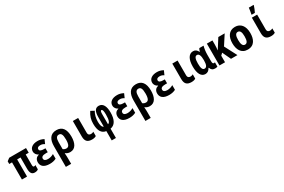

<svg xmlns="http://www.w3.org/2000/svg" viewBox="155 -2356 6189 4180"><g transform="rotate(-30 3250.0 -265.5)"><path d="M396 9C438 9 468 -3 485 -19V-129C476 -120 464 -114 450 -114C427 -114 418 -130 418 -169V-431H494V-549H71L4 -498V-431H74V0H203V-431H288V-155C288 -44 318 9 396 9Z M775 10C836 10 889 -2 936 -26V-143C890 -116 841 -102 791 -102C730 -102 694 -123 694 -167C694 -208 727 -234 814 -234H858V-333H823C752 -333 711 -349 711 -393C711 -430 742 -448 793 -448C832 -448 861 -437 896 -415L941 -516C885 -546 837 -557 784 -557C662 -557 583 -500 583 -410C583 -349 621 -307 663 -290V-285C608 -272 560 -231 560 -150C560 -56 623 10 775 10Z M1040 -274V240H1173V104C1173 67 1172 20 1167 -29H1173C1206 -3 1243 10 1288 10C1422 10 1476 -113 1476 -272C1476 -462 1400 -557 1258 -557C1101 -557 1040 -443 1040 -274ZM1253 -101C1223 -101 1192 -112 1172 -131V-303C1172 -403 1200 -446 1257 -446C1314 -446 1341 -401 1341 -276C1341 -148 1312 -101 1253 -101Z M1834 10C1880 10 1912 2 1940 -16V-124C1920 -113 1901 -106 1875 -106C1839 -106 1804 -120 1804 -181V-549H1671V-158C1671 -40 1724 10 1834 10Z M2193 6V240H2299V6C2415 -11 2476 -122 2476 -299C2476 -449 2431 -555 2322 -555C2233 -555 2193 -486 2193 -348V-105C2151 -120 2134 -180 2134 -261C2134 -355 2157 -441 2196 -504L2109 -551C2045 -453 2024 -376 2024 -272C2024 -98 2083 -8 2193 6ZM2299 -105V-355C2299 -411 2304 -444 2328 -444C2359 -444 2366 -385 2366 -311C2366 -159 2339 -116 2299 -105Z M2775 10C2836 10 2889 -2 2936 -26V-143C2890 -116 2841 -102 2791 -102C2730 -102 2694 -123 2694 -167C2694 -208 2727 -234 2814 -234H2858V-333H2823C2752 -333 2711 -349 2711 -393C2711 -430 2742 -448 2793 -448C2832 -448 2861 -437 2896 -415L2941 -516C2885 -546 2837 -557 2784 -557C2662 -557 2583 -500 2583 -410C2583 -349 2621 -307 2663 -290V-285C2608 -272 2560 -231 2560 -150C2560 -56 2623 10 2775 10Z M3040 -274V240H3173V104C3173 67 3172 20 3167 -29H3173C3206 -3 3243 10 3288 10C3422 10 3476 -113 3476 -272C3476 -462 3400 -557 3258 -557C3101 -557 3040 -443 3040 -274ZM3253 -101C3223 -101 3192 -112 3172 -131V-303C3172 -403 3200 -446 3257 -446C3314 -446 3341 -401 3341 -276C3341 -148 3312 -101 3253 -101Z M3775 10C3836 10 3889 -2 3936 -26V-143C3890 -116 3841 -102 3791 -102C3730 -102 3694 -123 3694 -167C3694 -208 3727 -234 3814 -234H3858V-333H3823C3752 -333 3711 -349 3711 -393C3711 -430 3742 -448 3793 -448C3832 -448 3861 -437 3896 -415L3941 -516C3885 -546 3837 -557 3784 -557C3662 -557 3583 -500 3583 -410C3583 -349 3621 -307 3663 -290V-285C3608 -272 3560 -231 3560 -150C3560 -56 3623 10 3775 10Z M4334 10C4380 10 4412 2 4440 -16V-124C4420 -113 4401 -106 4375 -106C4339 -106 4304 -120 4304 -181V-549H4171V-158C4171 -40 4224 10 4334 10Z M4684 10C4738 10 4777 -18 4806 -73H4815C4832 -17 4868 10 4927 10C4954 10 4983 4 4989 -1V-109C4982 -106 4972 -104 4964 -104C4940 -104 4928 -123 4928 -167V-333C4928 -407 4939 -489 4956 -547H4849C4837 -531 4827 -504 4819 -472H4814C4787 -529 4751 -557 4695 -557C4590 -557 4524 -457 4524 -268C4524 -93 4580 10 4684 10ZM4727 -101C4676 -101 4654 -154 4654 -270C4654 -386 4676 -443 4728 -443C4779 -443 4804 -386 4804 -272V-265C4804 -154 4779 -101 4727 -101Z M5040 0H5180V-165L5230 -212L5330 0H5492L5332 -308L5488 -549H5328L5226 -388C5207 -358 5190 -332 5174 -306H5171C5176 -349 5180 -394 5180 -439V-549H5040Z M5750 10C5921 10 5976 -127 5976 -276C5976 -458 5887 -560 5750 -560C5596 -560 5524 -439 5524 -277C5524 -123 5586 10 5750 10ZM5750 -114C5694 -114 5669 -170 5669 -277C5669 -383 5694 -435 5750 -435C5806 -435 5831 -382 5831 -277C5831 -169 5808 -114 5750 -114Z M6199 -620V-606H6280C6307 -655 6326 -711 6343 -759V-771H6223C6220 -744 6207 -647 6199 -620ZM6334 10C6380 10 6412 2 6440 -16V-124C6420 -113 6401 -106 6375 -106C6339 -106 6304 -120 6304 -181V-549H6171V-158C6171 -40 6224 10 6334 10Z"/></g></svg>

Font: Noto Sans Mono ExtraCondensed ExtraBold
Style: Regular
Weight: 800
Width: 2
Designer: Monotype Design Team
Foundry: Monotype Imaging Inc.
Version: Version 2.014